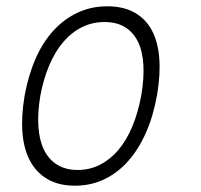

<svg xmlns="http://www.w3.org/2000/svg" viewBox="-20 -580 640 610"><path d="M218 10Q168 10 132.5 -10Q97 -30 76.5 -67Q56 -104 51.5 -156.5Q47 -209 58 -275Q70 -341 93 -393.5Q116 -446 150 -483Q184 -520 227 -540Q270 -560 321 -560Q372 -560 407.5 -540Q443 -520 462.5 -483.5Q482 -447 486 -395Q490 -343 479 -278Q467 -211 443.5 -158Q420 -105 386.5 -67.5Q353 -30 310.5 -10Q268 10 218 10ZM227 -40Q265 -40 297.5 -56.5Q330 -73 356 -103.5Q382 -134 400.5 -178.5Q419 -223 429 -278Q438 -331 435.5 -374Q433 -417 418.5 -447Q404 -477 377.5 -493.5Q351 -510 312 -510Q273 -510 240 -493.5Q207 -477 181 -446.5Q155 -416 136.5 -372.5Q118 -329 108 -275Q99 -221 102 -177.5Q105 -134 120 -103.5Q135 -73 162 -56.5Q189 -40 227 -40Z"/></svg>

Font: Maple Mono Thin
Style: Italic
Weight: 250
Italic angle: -10°
Monospace: yes
Designer: subframe7536
Version: Version 7.000